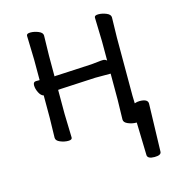

<svg xmlns="http://www.w3.org/2000/svg" viewBox="-100 -569 755 825"><g transform="rotate(-15 277.5 -156.5)"><path d="M464 -74Q475 -78 486 -78Q523 -78 523 -57V-56L517 155Q517 171 487 171Q457 171 455 155L451 8H449Q431 8 413 0.5Q395 -7 395 -20L397 -108V-224H328L174 -216L161 -215V-108L164 -2Q164 8 146.5 8Q129 8 111 0.5Q93 -7 93 -20L95 -108V-208Q83 -211 74.5 -228Q66 -245 66 -260.5Q66 -276 79 -276H95V-367L92 -474Q92 -484 109.5 -484Q127 -484 145 -476.5Q163 -469 163 -456L161 -367V-275Q164 -276 168 -276H173L327 -284Q342 -285 356.5 -287Q371 -289 380.5 -289Q390 -289 397 -282V-367L394 -474Q394 -484 411.5 -484Q429 -484 447 -476.5Q465 -469 465 -456L463 -367V-108Z"/></g></svg>

Font: LXGW WenKai
Style: Regular
Weight: 400
Designer: LXGW / Fontworks Inc.
Foundry: LXGW / Fontworks Inc.
Version: Version 1.520; June 14, 2025